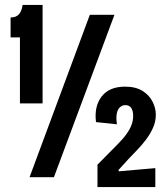

<svg xmlns="http://www.w3.org/2000/svg" viewBox="-20 -720 681 780"><path d="M61 -300V-568H23V-649Q45 -649 56.5 -661.5Q68 -674 72 -700H153V-300ZM100 0 345 -660H445L199 0ZM376 40V-51L458 -134Q481 -157 495 -177Q509 -197 515 -214.5Q521 -232 521 -249Q521 -270 513 -281.5Q505 -293 489 -293Q477 -293 467.5 -284.5Q458 -276 454.5 -259Q451 -242 455 -215L370 -224Q362 -288 393 -328Q424 -368 488 -368Q531 -368 558.5 -351Q586 -334 599.5 -307.5Q613 -281 613 -254Q613 -226 601.5 -200.5Q590 -175 572.5 -152Q555 -129 536 -109.5Q517 -90 502 -74L462 -30V-24L611 -37V40Z"/></svg>

Font: Bricolage Grotesque 48pt Condensed Medium
Style: Regular
Weight: 500
Width: 3
Designer: Mathieu Triay
Foundry: Atelier Triay
Version: Version 1.001;gftools[0.9.33.dev8+g029e19f]